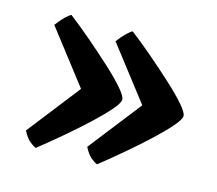

<svg xmlns="http://www.w3.org/2000/svg" viewBox="-75 -588 741 657"><g transform="rotate(15 295.0 -259.5)"><path d="M102 -24Q94 -26 80 -37.5Q66 -49 54 -73L228 -296L227 -223L54 -447Q68 -466 81.5 -479Q95 -492 102 -495Q141 -465 183.5 -428.5Q226 -392 262.5 -358.5Q299 -325 322 -298.5Q345 -272 345 -260Q345 -248 322 -221.5Q299 -195 262.5 -161Q226 -127 183.5 -91Q141 -55 102 -24ZM319 -24Q311 -26 297 -37.5Q283 -49 271 -73L445 -296L444 -223L271 -447Q285 -466 298.5 -479Q312 -492 319 -495Q358 -465 400.5 -428.5Q443 -392 479.5 -358.5Q516 -325 539 -298.5Q562 -272 562 -260Q562 -248 539 -221.5Q516 -195 479.5 -161Q443 -127 400.5 -91Q358 -55 319 -24Z"/></g></svg>

Font: Texturina 12pt ExtraBold
Style: Regular
Weight: 800
Designer: Guillermo Torres Carreño
Foundry: Omnibus-Type
Version: Version 1.002